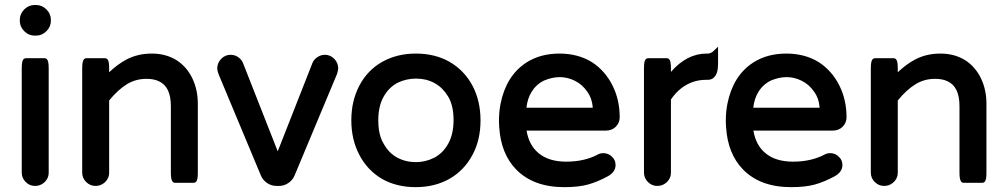

<svg xmlns="http://www.w3.org/2000/svg" viewBox="-20 -733 4049 772"><path d="M67.4 -39.1V-458Q67.4 -473.1 69.1 -482.2Q70.8 -491.2 74.7 -495.1Q78.6 -499 84 -499H159.2Q164.6 -499 168.5 -495.1Q172.4 -491.2 174.1 -482.2Q175.8 -473.1 175.8 -458V-39.1Q175.8 -14.2 155.8 2.4Q140.6 14.6 121.1 14.6Q99.1 14.6 83.3 -1.2Q67.4 -17.1 67.4 -39.1ZM59.6 -649.4V-653.3Q59.6 -677.2 77.4 -695.1Q95.2 -712.9 119.1 -712.9H125Q148.9 -712.9 166.7 -695.1Q184.6 -677.2 184.6 -653.3V-649.4Q184.6 -625.5 166.7 -607.7Q148.9 -589.8 125 -589.8H119.1Q95.2 -589.8 77.4 -607.7Q59.6 -625.5 59.6 -649.4Z M310.5 -39.1V-458Q310.5 -473.1 312.3 -482.2Q314 -491.2 317.9 -495.1Q321.8 -499 327.1 -499H402.3Q407.7 -499 411.6 -495.1Q415.5 -491.2 417.2 -482.2Q418.9 -473.1 418.9 -458V-442.4Q453.1 -475.1 489.3 -494.1Q534.2 -517.6 590.6 -517.6Q647 -517.6 690.4 -490.7Q731.4 -463.9 753.4 -418Q775.4 -372.1 775.4 -316.4V-39.1Q775.4 -23.9 774.2 -17.3Q772.9 -10.7 771.7 -7.6Q770.5 -4.4 767.3 -1.2Q764.2 2 758.8 2H683.6Q675.8 2 671.9 -5.9Q667 -14.6 667 -39.1V-306.6Q667 -384.3 619.1 -406.2Q599.1 -416 569.3 -416Q524.9 -416 489.7 -394Q454.1 -372.1 418.9 -329.1V-39.1Q418.9 -14.2 398.9 2.4Q383.8 14.6 364.3 14.6Q342.3 14.6 326.4 -1.2Q310.5 -17.1 310.5 -39.1Z M853.5 -458Q853.5 -480.5 870.1 -497.1Q885.7 -512.7 907.2 -512.7Q929.7 -512.7 945.8 -496.6Q952.6 -489.7 956.5 -481L1096.7 -124.5L1236.8 -481Q1243.2 -495.1 1257.1 -503.9Q1271 -512.7 1286.1 -512.7Q1308.6 -512.7 1324.2 -496.3Q1339.8 -480 1339.8 -458Q1339.8 -448.7 1334.5 -434.1L1164.6 -27.8Q1156.7 -8.8 1139.4 2.9Q1122.1 14.6 1101.6 14.6H1091.8Q1071.3 14.6 1054 2.9Q1036.6 -8.8 1028.8 -27.8L858.9 -434.6Q853.5 -448.7 853.5 -458Z M1501 -249.5Q1501 -230 1503.4 -212.4Q1508.3 -177.7 1523.4 -153.8Q1543.5 -117.7 1577.1 -99.4Q1610.8 -81.1 1652.3 -81.1Q1690.4 -81.1 1725.6 -98.6Q1761.2 -117.2 1782.2 -155.3Q1803.7 -193.8 1803.7 -250Q1803.7 -309.1 1781.7 -345.2Q1770.5 -363.3 1758.3 -375.5Q1731 -402.8 1691.9 -412.6Q1673.3 -417 1652.3 -417Q1614.3 -417 1579.1 -400.4Q1543.5 -381.8 1522.5 -344.2Q1501 -306.2 1501 -249.5ZM1787.6 -484.4Q1847.2 -449.7 1879.9 -388.2Q1912.1 -327.1 1912.1 -248.8Q1912.1 -170.4 1879.9 -110.4Q1846.2 -47.4 1787.1 -13.9Q1728 19.5 1651.4 19.5Q1574.7 19.5 1516.1 -13.7Q1457.5 -47.9 1424.8 -110.4Q1392.6 -171.9 1392.6 -249.5Q1392.6 -327.1 1425 -388.9Q1457.5 -450.7 1516.6 -484.1Q1575.7 -517.6 1652.3 -517.6Q1729 -517.6 1787.6 -484.4Z M2363.3 -300.3Q2363.3 -300.8 2363.3 -301.5Q2363.3 -302.2 2363.3 -302.7Q2359.9 -339.4 2341.3 -364.3Q2321.3 -393.6 2291.5 -408.2Q2261.7 -422.9 2231 -422.9Q2200.2 -422.9 2167.5 -409.2Q2135.7 -393.6 2117.2 -363.3Q2100.6 -335.9 2096.7 -299.8H2360.4Q2362.3 -299.8 2363.3 -300.3ZM1987.3 -221.7Q1986.3 -234.9 1986.3 -241.9Q1986.3 -249 1986.3 -249Q1986.3 -283.2 1992.7 -315.9Q2015.1 -428.2 2095.7 -481Q2151.9 -517.6 2229.5 -517.6Q2304.2 -517.6 2360.4 -482.9Q2413.1 -448.2 2442.4 -390.1Q2471.7 -332 2471.7 -261.7Q2471.7 -239.3 2456.1 -223.6Q2440.4 -208 2417 -208H2097.2Q2106.9 -149.4 2145 -117.7Q2186 -83 2256.8 -83Q2294.9 -83 2327.4 -90.8Q2359.9 -98.6 2384.8 -112.3Q2393.6 -117.2 2406.2 -117.2Q2426.8 -117.2 2441.4 -102.1Q2455.1 -88.9 2455.1 -69.8Q2455.1 -41.5 2424.3 -24.4Q2382.3 -1.5 2344 9Q2305.7 19.5 2249 19.5Q2125 19.5 2055.7 -51.3Q1994.1 -114.3 1987.3 -221.7Z M2677.7 -443.8Q2741.7 -517.6 2821.3 -517.6H2826.2Q2839.4 -517.6 2852.1 -530.8L2867.2 -545.4V-476.6Q2867.2 -437.5 2851.6 -422.4Q2841.8 -412.1 2826.2 -412.1H2819.3Q2763.7 -412.1 2719.7 -378.4Q2696.3 -360.4 2677.7 -333V-39.1Q2677.7 -14.2 2657.7 2.4Q2642.6 14.6 2623 14.6Q2601.1 14.6 2585.2 -1.2Q2569.3 -17.1 2569.3 -39.1V-458Q2569.3 -473.1 2571 -482.2Q2572.8 -491.2 2576.7 -495.1Q2580.6 -499 2585.9 -499H2661.1Q2666.5 -499 2670.4 -495.1Q2674.3 -491.2 2676 -482.2Q2677.7 -473.1 2677.7 -458Z M3275.4 -300.3Q3275.4 -300.8 3275.4 -301.5Q3275.4 -302.2 3275.4 -302.7Q3272 -339.4 3253.4 -364.3Q3233.4 -393.6 3203.6 -408.2Q3173.8 -422.9 3143.1 -422.9Q3112.3 -422.9 3079.6 -409.2Q3047.9 -393.6 3029.3 -363.3Q3012.7 -335.9 3008.8 -299.8H3272.5Q3274.4 -299.8 3275.4 -300.3ZM2899.4 -221.7Q2898.4 -234.9 2898.4 -241.9Q2898.4 -249 2898.4 -249Q2898.4 -283.2 2904.8 -315.9Q2927.2 -428.2 3007.8 -481Q3064 -517.6 3141.6 -517.6Q3216.3 -517.6 3272.5 -482.9Q3325.2 -448.2 3354.5 -390.1Q3383.8 -332 3383.8 -261.7Q3383.8 -239.3 3368.2 -223.6Q3352.5 -208 3329.1 -208H3009.3Q3019 -149.4 3057.1 -117.7Q3098.1 -83 3168.9 -83Q3207 -83 3239.5 -90.8Q3272 -98.6 3296.9 -112.3Q3305.7 -117.2 3318.4 -117.2Q3338.9 -117.2 3353.5 -102.1Q3367.2 -88.9 3367.2 -69.8Q3367.2 -41.5 3336.4 -24.4Q3294.4 -1.5 3256.1 9Q3217.8 19.5 3161.1 19.5Q3037.1 19.5 2967.8 -51.3Q2906.2 -114.3 2899.4 -221.7Z M3481.4 -39.1V-458Q3481.4 -473.1 3483.2 -482.2Q3484.9 -491.2 3488.8 -495.1Q3492.7 -499 3498 -499H3573.2Q3578.6 -499 3582.5 -495.1Q3586.4 -491.2 3588.1 -482.2Q3589.8 -473.1 3589.8 -458V-442.4Q3624 -475.1 3660.2 -494.1Q3705.1 -517.6 3761.5 -517.6Q3817.9 -517.6 3861.3 -490.7Q3902.3 -463.9 3924.3 -418Q3946.3 -372.1 3946.3 -316.4V-39.1Q3946.3 -23.9 3945.1 -17.3Q3943.8 -10.7 3942.6 -7.6Q3941.4 -4.4 3938.2 -1.2Q3935.1 2 3929.7 2H3854.5Q3846.7 2 3842.8 -5.9Q3837.9 -14.6 3837.9 -39.1V-306.6Q3837.9 -384.3 3790 -406.2Q3770 -416 3740.2 -416Q3695.8 -416 3660.6 -394Q3625 -372.1 3589.8 -329.1V-39.1Q3589.8 -14.2 3569.8 2.4Q3554.7 14.6 3535.2 14.6Q3513.2 14.6 3497.3 -1.2Q3481.4 -17.1 3481.4 -39.1Z"/></svg>

Font: YuPearl-SemiBold
Style: SemiBold
Weight: 600
Designer: Max Yao
Foundry: Max-Everyday
Version: Version 1.011; ttfautohint (v1.8.3)